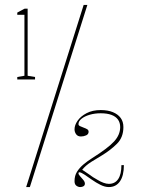

<svg xmlns="http://www.w3.org/2000/svg" viewBox="-20 -743 572 778"><path d="M50 -421V-431L79 -436V-683H50V-692L80 -708H92V-436L122 -431V-421ZM305 15Q297 15 289.5 9.5Q282 4 282 -9Q282 -31 292 -47Q302 -63 318 -76.5Q334 -90 353 -102Q418 -143 442.5 -170Q467 -197 467 -228Q467 -246 458 -258.5Q449 -271 431.5 -277.5Q414 -284 388 -284Q364 -284 343.5 -278Q323 -272 310.5 -262Q298 -252 298 -240Q298 -235 304 -232Q310 -229 318.5 -226Q327 -223 333 -219.5Q339 -216 339 -209Q339 -199 329 -194.5Q319 -190 308 -190Q295 -190 288.5 -199Q282 -208 282 -219Q282 -236 294.5 -254Q307 -272 331 -284.5Q355 -297 388 -297Q417 -297 437.5 -288.5Q458 -280 469 -265Q480 -250 480 -228Q480 -186 453.5 -160Q427 -134 394 -114Q375 -103 350.5 -87.5Q326 -72 313 -55L321 -50Q324 -48 329 -44.5Q334 -41 341.5 -36Q349 -31 357 -25Q366 -20 376.5 -13.5Q387 -7 399 -2.5Q411 2 421 2Q446 2 459 -17.5Q472 -37 472 -74H482Q482 -31 466 -8Q450 15 421 15Q405 15 387 6Q369 -3 352 -15Q335 -27 321.5 -36Q308 -45 301 -45Q298 -45 298 -41Q298 -36 304.5 -29Q311 -22 317.5 -14Q324 -6 324 1Q324 8 318.5 11.5Q313 15 305 15ZM86 15 319 -723H334L101 15Z"/></svg>

Font: Kalnia Thin
Style: Regular
Weight: 100
Version: Version 1.105